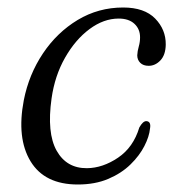

<svg xmlns="http://www.w3.org/2000/svg" viewBox="-20 -483 472 512"><path d="M296.5 -433.5Q256.5 -433.5 218.8 -405.5Q181 -377.5 153.5 -329.2Q126 -281 117.5 -220.5Q104.5 -128.5 131 -81.2Q157.5 -34 212 -34.5Q254 -35 294.8 -62.5Q335.5 -90 351.5 -143Q361 -160 370 -160Q383.5 -159.5 380 -140Q378 -119 365 -93.5Q352 -68 328 -44.5Q304 -21 268.8 -6Q233.5 9 187.5 9Q99 9 61.5 -52.8Q24 -114.5 43.5 -216Q57 -284.5 94.5 -340.5Q132 -396.5 187.2 -429.8Q242.5 -463 308.5 -463Q365 -463 393.8 -433.5Q422.5 -404 422 -364Q421.5 -336.5 407.8 -322Q394 -307.5 376.5 -307.5Q362 -307.5 354 -315.5Q346 -323.5 346 -335.5Q346.5 -346.5 350 -358.8Q353.5 -371 353.5 -383.5Q353.5 -405.5 338.5 -419.5Q323.5 -433.5 296.5 -433.5Z"/></svg>

Font: Fraunces 9pt Light
Style: Italic
Weight: 300
Italic angle: -16°
Version: Version 1.000;[0bf87f6ff]